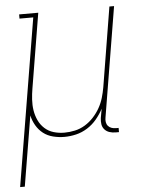

<svg xmlns="http://www.w3.org/2000/svg" viewBox="-66 -573 618 820"><g transform="rotate(-5 243.5 -162.5)"><path d="M-13 205 106 -512H47V-530H129L76 -210Q72 -187 70.5 -163Q69 -139 72.5 -116.5Q76 -94 85.5 -73.5Q95 -53 111.5 -38Q128 -23 150 -16.5Q172 -10 196 -10Q218 -10 241 -15Q264 -20 284.5 -32.5Q305 -45 321.5 -63Q338 -81 349.5 -101.5Q361 -122 367.5 -144Q374 -166 378 -189L434 -530H454L376 -59Q374 -49 375.5 -39.5Q377 -30 383 -23Q389 -16 398 -13Q407 -10 417 -10H428V8H414Q400 8 387.5 4Q375 0 366.5 -9.5Q358 -19 356 -32Q354 -45 356 -59L363 -98Q351 -75 333.5 -54Q316 -33 293 -18.5Q270 -4 244.5 2Q219 8 194 8Q170 8 146 2Q122 -4 104 -18Q86 -32 74 -52.5Q62 -73 57 -96L7 205Z"/></g></svg>

Font: Iosevka Curly Slab ThObl
Style: Regular
Weight: 100
Italic angle: -9°
Monospace: yes
Designer: Belleve Invis
Foundry: Belleve Invis
Version: Version 11.0.0; ttfautohint (v1.8.3)